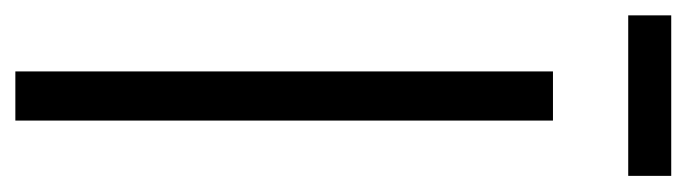

<svg xmlns="http://www.w3.org/2000/svg" viewBox="-342 -552 894 250"><g transform="rotate(90 105.0 -427.0)"><path d="M137 -700V0H73V-700ZM209 -854V-798H0V-854Z"/></g></svg>

Font: Pathway Extreme Condensed ExtraLight
Style: Regular
Weight: 250
Width: 3
Version: Version 1.001;gftools[0.9.26]